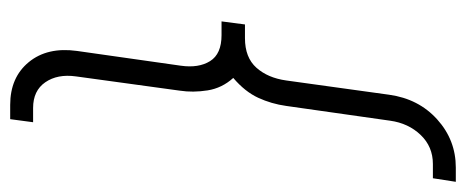

<svg xmlns="http://www.w3.org/2000/svg" viewBox="-289 -496 915 377"><g transform="rotate(90 168.5 -307.5)"><path d="M186 130Q132 130 102 93.5Q72 57 80 -1L109 -205Q114 -240 100 -262.5Q86 -285 49 -285H22L28 -331H55Q93 -331 113 -353.5Q133 -376 138 -412L166 -614Q174 -672 214.5 -708.5Q255 -745 309 -745H337L330 -700H302Q268 -700 245 -676Q222 -652 217 -616L188 -412Q184 -383 172 -357Q160 -331 133 -308Q153 -286 157.5 -257.5Q162 -229 158 -203L130 1Q125 37 141.5 61Q158 85 192 85H220L214 130Z"/></g></svg>

Font: Plus Jakarta Sans ExtraLight
Style: Italic
Weight: 200
Italic angle: -8°
Designer: Gumpita Rahayu
Foundry: Tokotype
Version: Version 2.071; ttfautohint (v1.8.4.7-5d5b);gftools[0.9.29]